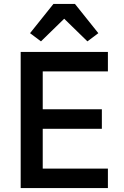

<svg xmlns="http://www.w3.org/2000/svg" viewBox="-20 -964 633 984"><path d="M86 0V-698H533V-598H199V-404H502V-304H199V-100H533V0ZM364 -944 484 -794 428 -752 309 -868 190 -752 134 -794 254 -944Z"/></svg>

Font: IBM Plex Arabic Medium
Style: Regular
Weight: 500
Designer: Mike Abbink, Paul van der Laan, Pieter van Rosmalen, Wael Morcos, Khajak Apelian
Foundry: Bold Monday
Version: Version 1.0